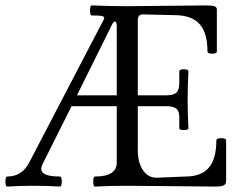

<svg xmlns="http://www.w3.org/2000/svg" viewBox="-22 -686 891 709"><path d="M4.9 2.9Q-2 2.9 -2 -15.6Q-2 -34.2 4.9 -34.2Q59.6 -34.2 85.9 -85.9L361.8 -615.2Q366.7 -624.5 352.5 -627.4Q342.8 -628.9 316.9 -628.9Q310.5 -628.9 310.5 -647.5Q310.5 -666 316.9 -666Q388.7 -663.1 448.2 -663.1Q497.1 -663.1 593.8 -664.6Q690.4 -666 738.8 -666Q761.7 -666 770.3 -662.8Q778.8 -659.7 778.8 -650.9V-496.1Q778.8 -487.8 761.5 -487.8Q744.1 -487.8 744.1 -496.1Q744.1 -563.5 716.1 -595.9Q688 -628.4 628.9 -629.9L504.9 -632.8Q486.8 -632.8 486.8 -610.8V-334H591.8Q618.7 -334 629.4 -344Q640.1 -354 640.1 -380.9V-422.9Q640.1 -430.2 657 -430.2Q673.8 -430.2 673.8 -422.9Q670.9 -364.3 670.9 -317.9Q670.9 -270.5 673.8 -211.9Q673.8 -206.1 657 -205.8Q640.1 -205.6 640.1 -211.9V-253.9Q640.1 -275.4 629.2 -284.7Q618.2 -293.9 591.8 -293.9H486.8V-132.8Q486.8 -85.9 505.9 -57.6Q524.9 -29.3 557.1 -29.8L665 -34.2Q722.2 -34.7 749.5 -67.4Q776.9 -100.1 776.9 -167Q776.9 -175.8 794.9 -175.8Q813 -175.8 813 -167V-18.1Q813 -6.3 804.4 -1.7Q795.9 2.9 773.9 2.9Q719.2 2.9 610.8 1.5Q502.4 0 448.2 0Q389.2 0 329.1 2.9Q322.3 2.9 322.3 -15.6Q322.3 -34.2 329.1 -34.2Q409.2 -34.2 409.2 -85.9V-293.9H242.2L136.2 -82Q123.5 -57.1 139.2 -45.7Q154.8 -34.2 199.2 -34.2Q206.1 -34.2 206.1 -15.6Q206.1 2.9 199.2 2.9Q150.9 0 102.1 0Q53.2 0 4.9 2.9ZM262.2 -334H409.2V-587.9Q409.2 -603.5 403.8 -606.2Q398.4 -608.9 391.1 -594.2Z"/></svg>

Font: Junicode SmCond
Style: Regular
Weight: 400
Width: 4
Designer: Peter S. Baker
Version: Version 2.206